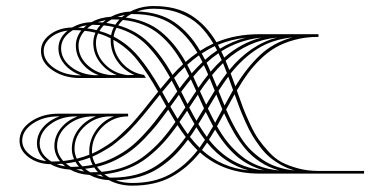

<svg xmlns="http://www.w3.org/2000/svg" viewBox="-20 -566 1207 626"><path d="M394.7 -321.2 418.3 -321.7Q383.7 -336.1 362.3 -366.7Q340.9 -397.3 340.9 -434.9V-441Q322.6 -450.6 299.8 -457.2Q292.8 -441.9 292.8 -426.1Q292.8 -386.4 322.3 -356.4Q351.8 -326.5 394.7 -321.2ZM340.5 -321.2H361Q326.9 -334.8 305.5 -363Q284.1 -391.2 284.1 -426.1Q284.1 -442.7 291.1 -459.4Q273.2 -463.7 256.1 -465.5Q236 -443.2 236 -417.4Q236 -380.2 266.2 -352.9Q296.3 -325.6 340.5 -321.2ZM287.2 -320.8H302.4Q268.8 -333 248 -359Q227.3 -385.1 227.3 -417.4Q227.3 -444.1 245.2 -466.8Q236.5 -467.7 218.5 -467.7H217.7Q179.2 -444.1 179.2 -408.7Q179.2 -374.1 210.4 -349Q241.7 -323.9 287.2 -320.8ZM240.4 -320.4H244.8Q211.5 -331.7 191 -355.6Q170.5 -379.4 170.5 -408.7Q170.5 -441.9 200.6 -466.3Q166.5 -462 144.4 -443Q122.4 -424 122.4 -399.9Q122.4 -367.1 156.9 -343.8Q191.4 -320.4 240.4 -320.4ZM240.4 -311.6Q188.8 -311.6 151.2 -337Q113.6 -362.3 113.6 -399.9Q113.6 -431.4 143.1 -453.5Q172.6 -475.5 215 -476.4Q243.9 -492.6 278.4 -493.9Q305.9 -509.2 341.8 -511.4Q370.6 -526.7 405.2 -528.4Q439.7 -546.3 480.8 -546.3Q555.1 -546.3 603.8 -515.5Q652.5 -484.7 685.8 -428.3Q748.7 -454.5 826 -454.5H1018.4V-445.8Q977.3 -445.8 941.9 -436.4Q906.5 -427 880 -411.9Q853.6 -396.9 829.3 -373.3Q805.1 -349.7 787.8 -326Q770.5 -302.4 752.2 -271Q764.9 -234.7 772.7 -213.9Q780.6 -193.2 795.2 -161.7Q809.9 -130.2 823 -111.7Q836.1 -93.1 856.4 -70.8Q876.7 -48.5 899 -36.9Q921.3 -25.3 951.9 -17Q982.5 -8.7 1018.4 -8.7H1167V0H826Q709.8 0 632 -69.1Q590.9 -17.5 538.2 10.9Q485.6 39.3 410.8 39.3Q369.8 39.3 335.2 21.4Q300.7 19.7 271.9 4.4Q236 2.2 208.5 -13.1Q174 -14.4 145.1 -30.6Q102.7 -31.5 73.2 -53.5Q43.7 -75.6 43.7 -107.1Q43.7 -144.7 81.3 -170Q118.9 -195.4 170.5 -195.4H397.7V-186.6Q349.7 -186.6 314.7 -153Q279.7 -119.3 279.7 -72.1Q279.7 -70.8 279.9 -68.6Q280.2 -66.4 280.2 -65.1Q297.2 -72.6 314 -82.8Q330.9 -93.1 344 -102.3Q357.1 -111.5 373 -126.5Q389 -141.6 398.8 -151.2Q408.7 -160.8 424.8 -179.9Q441 -198.9 448 -207.6Q455 -216.3 472.2 -238Q489.5 -259.6 495.6 -267Q460.7 -328.7 427.7 -370Q394.7 -411.3 349.7 -436.2V-434.9Q349.7 -392.5 378.5 -360.4Q407.3 -328.2 449.7 -321.7L455.4 -312.1ZM940.6 -10.1Q916.5 -17 895.5 -28.8Q874.6 -40.6 858.6 -54.2Q842.7 -67.7 827.8 -87.6Q812.9 -107.5 802.4 -125Q792 -142.5 780.6 -167.8Q769.2 -193.2 762 -212Q754.8 -230.8 744.8 -258.7L717.2 -208.9Q729 -181.4 740.2 -160.2Q751.3 -139 766.2 -116Q781 -93.1 798.3 -76.3Q815.6 -59.4 836.5 -45Q857.5 -30.6 883.7 -21.9Q910 -13.1 940.6 -10.1ZM427.4 -528.8Q500.9 -526.2 549.4 -492.8Q597.9 -459.4 632.4 -400.3Q653 -413.5 675.7 -424Q654.7 -459.4 629.8 -483.4Q604.9 -507.4 566.9 -522.5Q528.8 -537.6 480.8 -537.6Q452.4 -537.6 427.4 -528.8ZM407.3 -520.1Q397.7 -514.4 389.9 -508.7Q458.5 -500 504.6 -462.6Q550.7 -425.3 585.2 -364.1Q604.5 -381.1 623.7 -394.2Q589.2 -454.1 540 -487.1Q490.8 -520.1 415.2 -520.1ZM387.2 -517.5Q376.7 -515.7 362.8 -510.9Q368 -510.9 377.6 -510.1Q381.6 -513.5 387.2 -517.5ZM890.7 -10.1Q856.6 -19.7 828.5 -38Q800.3 -56.4 778.8 -82.4Q757.4 -108.4 741.9 -135.1Q726.4 -161.7 710.7 -196.7L687.5 -154.3Q704.5 -124.1 723.1 -101.2Q741.7 -78.2 766.2 -58.1Q790.6 -38 821.9 -25.8Q853.1 -13.5 890.7 -10.1ZM324.7 -500.4Q309.9 -497.4 298.5 -493.4Q301.1 -493.4 306.8 -493.2Q312.5 -493 315.1 -492.6Q321.2 -497.8 324.7 -500.4ZM344 -502.6Q333 -496.5 326.9 -491.3Q338.7 -489.5 356.2 -485.6Q360.6 -492.6 369.3 -502.2Q363.2 -502.6 349.7 -502.6ZM380.7 -500.9Q372.4 -493.4 365.4 -483.4Q425.3 -466.3 466.1 -425.7Q507 -385.1 542.4 -321.7Q557.7 -339.2 576.9 -356.6Q559.9 -386.8 542.2 -409.7Q524.5 -432.7 500.9 -452.8Q477.3 -472.9 447.1 -485.1Q417 -497.4 380.7 -500.9ZM840.5 -10.5Q787.2 -25.3 749.1 -59Q711.1 -92.7 681.4 -143.4Q665.6 -117.1 661.3 -110.6Q731.2 -21.4 840.5 -10.5ZM262.7 -483.4Q248.3 -481.6 234.3 -476L252.6 -474.7Q257.4 -479.5 262.7 -483.4ZM280.6 -485.1Q271.9 -480.3 264.4 -473.3Q280.6 -471.6 295 -467.7Q299.8 -476.4 307.3 -484.3Q292.4 -485.1 284.1 -485.1ZM360.1 -475.5Q352.3 -460.7 350.5 -446.7Q398.2 -421.8 432.9 -380Q467.7 -338.3 503.1 -276.2L534.5 -313.4Q499.1 -377.6 458.9 -418.5Q418.7 -459.4 360.1 -475.5ZM351.4 -477.7Q337 -481.2 318.2 -483.4Q310.8 -476 304.2 -465Q326.9 -458.5 342.2 -451Q344.8 -465.5 351.4 -477.7ZM790.2 -10.5Q711.5 -32.3 655.2 -101Q641.6 -81.3 638.5 -76.9Q701.9 -19.2 790.2 -10.5ZM739.9 -272.3 724.2 -316Q706.7 -292 692.3 -269.7L712 -222ZM747.4 -284.5Q785.4 -346.6 828.7 -387Q871.9 -427.4 933.6 -444.1Q868 -437.5 819.9 -407.1Q771.9 -376.7 732.1 -326.5ZM705 -209.4 685.3 -257.9 657.8 -212.4Q667.8 -191 681.4 -165.6ZM674.8 -154.3Q666.5 -169.6 650.8 -201L626.7 -161.3Q640.7 -138.5 654.3 -119.8Q668.3 -142.5 674.8 -154.3ZM648.2 -110.1Q633.3 -129.4 620.2 -151.2Q618 -147.7 613.9 -141.2Q609.7 -134.6 606.2 -129.4Q602.7 -124.1 599.2 -119.8Q615.8 -98.8 630.7 -84.4Q636.8 -92.7 648.2 -110.1ZM624.1 -76Q609.3 -90.5 592.7 -110.6Q571.2 -81.3 549.2 -59.4Q527.1 -37.6 498.7 -18.8Q470.3 0 434.7 10.3Q399 20.5 357.5 21.9Q382.4 30.6 410.8 30.6Q482.5 30.6 533.4 2.8Q584.4 -24.9 624.1 -76ZM719.8 -327.8Q714.6 -341.8 707.2 -360.1Q690.1 -344 671.3 -321.2L687.5 -282.3Q699.7 -301.6 719.8 -327.8ZM727.7 -337.8Q795.5 -420.5 883.3 -443.6Q787.6 -433.6 715.5 -368Q719.8 -358 727.7 -337.8ZM680.1 -270.5 663.5 -311.2Q644.7 -287.6 632 -268.4L652.1 -224.7ZM645.1 -212.8 625 -257.4 597 -215.5Q608.4 -193.2 620.6 -172.2ZM614.1 -161.7Q603.6 -179.2 590 -205L565.1 -168.3Q582.6 -141.2 592.2 -128.5Q607.1 -150.3 614.1 -161.7ZM585.7 -119.3Q572.1 -136.8 558.6 -158.2Q535.4 -125.4 513.1 -101Q490.8 -76.5 462 -53.5Q433.1 -30.6 397.5 -16.6Q361.9 -2.6 320.4 2.2Q330 9.6 337.4 13.1H345.3Q388.1 13.1 424.6 3.3Q461.1 -6.6 489.9 -25.6Q518.8 -44.6 541.3 -66.9Q563.8 -89.2 585.7 -119.3ZM317.3 10.5Q311.2 6.1 308.1 3.5Q303.3 3.9 293.3 3.9Q307.3 8.7 317.3 10.5ZM702.8 -370.2 692.3 -392.5Q671.3 -378.1 653.4 -361.5Q656.5 -355.8 666.5 -332.2Q682.7 -351.4 702.8 -370.2ZM711.1 -378.1Q765.7 -426.1 832.6 -443.6Q759.6 -435.8 701.5 -398.6Q705 -392 711.1 -378.1ZM658.7 -322.6Q653 -336.5 644.7 -353.6Q626.3 -336.1 610.1 -316.4L626.7 -279.7Q643.4 -303.8 658.7 -322.6ZM619.8 -269.2 602.3 -307.3Q587.4 -289.3 570.8 -267L591.3 -226.8ZM584.4 -215.9 563.4 -257 535.4 -218.5 559 -178.3ZM552 -168.3 528.4 -208.5Q507.4 -179.6 491.5 -159.7Q475.5 -139.9 452.4 -115.6Q429.2 -91.3 407.3 -75Q385.5 -58.6 356.6 -44.1Q327.8 -29.7 296.3 -22.3Q302.4 -14 311.2 -5.7Q353.6 -9.6 389.6 -23.4Q425.7 -37.2 455 -60.8Q484.3 -84.4 506.1 -109Q528 -133.7 552 -168.3ZM299.4 -4.8Q293.3 -10.9 287.2 -20.1Q281.9 -18.8 257.4 -15.7Q267.9 -7.9 274 -4.4H279.7Q292.8 -4.4 299.4 -4.8ZM254.8 -6.6Q251.3 -9.2 245.2 -14.4Q234.7 -13.5 228.6 -13.5Q239.9 -9.6 254.8 -6.6ZM687.9 -401.7 680.5 -415.6Q661.3 -406.9 637.7 -391.6Q641.6 -385.1 648.6 -371.1Q668.7 -389 687.9 -401.7ZM697.1 -407.3Q736 -430.9 781.5 -443.2Q732.1 -437.5 690.6 -420ZM640.3 -363.6Q638.5 -367.1 634.6 -374.3Q630.7 -381.6 628.5 -385.5Q610.1 -372.4 590.5 -354.9Q594 -348.8 604.9 -326.9Q625.4 -349.7 640.3 -363.6ZM597 -317.7Q587.4 -337.8 582.2 -347.5Q561.2 -327.4 547.6 -312.1L565.6 -278Q579.1 -296.3 597 -317.7ZM558.1 -267.9 539.8 -303.3 508.7 -266.2 529.7 -229ZM522.3 -219 501.3 -257Q496.1 -250.9 482.5 -233.8Q469 -216.8 463.1 -209.6Q457.2 -202.4 444.3 -186.8Q431.4 -171.3 424.2 -163.5Q417 -155.6 404.1 -142Q391.2 -128.5 382 -120.8Q372.8 -113.2 359.7 -102.3Q346.6 -91.3 335 -84.1Q323.4 -76.9 309.7 -69.3Q295.9 -61.6 281.5 -55.5Q283.7 -43.7 291.1 -30.6Q322.6 -38 351.4 -52.7Q380.2 -67.3 401.4 -83.5Q422.6 -99.7 446.2 -124.8Q469.8 -149.9 484.9 -169.4Q500 -188.8 522.3 -219ZM281.9 -28.4Q275.8 -40.2 273.2 -52Q253.9 -44.6 235.1 -40.2Q240.8 -31.5 248.7 -23.6Q269.2 -25.8 281.9 -28.4ZM237.3 -22.7Q230.3 -30.6 226 -38.5Q210.7 -35 194.5 -33.2Q201.5 -27.5 210.7 -21.9H214.2Q222.5 -21.9 237.3 -22.7ZM192.7 -23.6Q187.5 -27.5 183.1 -31.9Q180.1 -31.5 174 -31.5Q167.8 -31.5 164.8 -31Q178.8 -25.3 192.7 -23.6ZM351.4 -186.6H340.9Q292.8 -186.6 257.9 -155.6Q222.9 -124.6 222.9 -80.9Q222.9 -64.2 230.3 -48.5Q251.3 -53.8 271.4 -61.6Q271 -65.1 271 -72.1Q271 -110.6 293.5 -141.8Q316 -173.1 351.4 -186.6ZM292.8 -186.6H284.1Q235.1 -186.6 200.6 -158.2Q166.1 -129.8 166.1 -89.6Q166.1 -63.4 186.2 -41.1Q199.3 -42.4 221.6 -46.8Q214.2 -62.9 214.2 -80.9Q214.2 -116.3 236.2 -144.9Q258.3 -173.5 292.8 -186.6ZM233.8 -186.6H227.3Q178.3 -186.6 143.8 -160.6Q109.3 -134.6 109.3 -98.3Q109.3 -62.9 147.7 -39.3H148.6Q158.2 -39.3 175.7 -40.2Q157.3 -63.4 157.3 -89.6Q157.3 -121.9 178.5 -148.2Q199.7 -174.4 233.8 -186.6ZM174.8 -186.6H170.5Q121.5 -186.6 87 -163.2Q52.4 -139.9 52.4 -107.1Q52.4 -83 74.5 -64Q96.6 -45 130.7 -40.6Q100.5 -65.1 100.5 -98.3Q100.5 -128.1 121.1 -151.7Q141.6 -175.3 174.8 -186.6Z"/></svg>

Font: FoglihtenBPS01
Style: Regular
Weight: 500
Version: Version 0.75